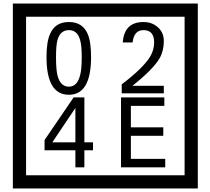

<svg xmlns="http://www.w3.org/2000/svg" viewBox="-20 -980 1195 1090"><path d="M1103 90H53V-960H1103ZM1028 15V-885H128V15ZM497 -656Q497 -442 371 -442Q244 -442 244 -656Q244 -744 265 -789Q294 -855 371 -855Q448 -855 477 -789Q497 -745 497 -656ZM444 -656Q444 -723 435 -752Q420 -809 371 -809Q322 -809 306 -752Q298 -723 298 -656Q298 -587 306 -553Q322 -488 371 -488Q419 -488 435 -554Q444 -587 444 -656ZM910 -450H671V-501Q792 -593 832 -658Q855 -696 855 -739Q855 -809 795 -809Q740 -809 733 -739H677Q685 -855 795 -855Q843 -855 876.5 -825Q910 -795 910 -747Q910 -691 886 -649Q848 -585 732 -493H910ZM508 -127H459V-30H408V-127H233V-185L398 -427H459V-172H508ZM408 -172V-367L277 -172ZM918 -30H667V-427H913V-379H723V-257H907V-209H723V-78H918Z"/></svg>

Font: Unicode BMP Fallback SIL
Style: Regular
Weight: 400
Foundry: NRSI, SIL International
Version: Version 5.1 Based on Unicode 5.1